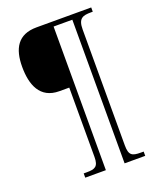

<svg xmlns="http://www.w3.org/2000/svg" viewBox="-158 -854 869 1059"><g transform="rotate(-20 276.5 -324.5)"><path d="M156 111H277V-732H387V111H508V86H492C440 86 422 77 422 18V-662C422 -727 449 -735 498 -735H508V-760H187C77 -760 38 -689 38 -582C38 -478 71 -386 185 -386H243V21C243 78 222 86 174 86H156Z"/></g></svg>

Font: Noto Serif Ethiopic SemiCondensed ExtraLight
Style: Regular
Weight: 200
Width: 4
Designer: Monotype Design Team
Foundry: Monotype Imaging Inc.
Version: Version 2.102